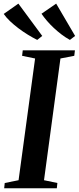

<svg xmlns="http://www.w3.org/2000/svg" viewBox="-35 -1014 424 1034"><path d="M-12.5 0 -9.5 -28.5 65 -43.5 154 -699 84 -713.5 87.5 -743H368.5L365 -713.5L290.5 -699L202 -43.5L274 -28.5L271 0ZM369.5 -820.5 341.5 -799Q318 -812 296.2 -828.5Q274.5 -845 254.8 -863.5Q235 -882 218.2 -901.5Q201.5 -921 188.5 -940L267.5 -994.5ZM192.5 -820.5 165.5 -799Q140.5 -811.5 114.5 -827.5Q88.5 -843.5 64 -862Q39.5 -880.5 19 -900Q-1.5 -919.5 -15 -939L64 -994.5Z"/></svg>

Font: Merriweather 96pt SemiBold
Style: Italic
Weight: 600
Italic angle: -7.8°
Version: Version 2.101